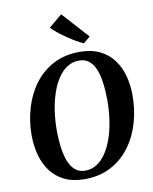

<svg xmlns="http://www.w3.org/2000/svg" viewBox="-105 -1074 924 1161"><g transform="rotate(-10 357.0 -493.0)"><path d="M320 10.5Q248 10.5 196.5 -14.8Q145 -40 112.5 -83.8Q80 -127.5 64.8 -184.5Q49.5 -241.5 49 -305Q49 -392.5 72.8 -472.8Q96.5 -553 143.5 -616.2Q190.5 -679.5 260.2 -716.2Q330 -753 421.5 -753Q494 -753 545.5 -727.8Q597 -702.5 629.2 -658.8Q661.5 -615 676.8 -558.8Q692 -502.5 692 -440.5Q692.5 -352.5 669 -271.2Q645.5 -190 598.5 -126.8Q551.5 -63.5 481.8 -26.5Q412 10.5 320 10.5ZM332 -39.5Q371.5 -39.5 404 -60.5Q436.5 -81.5 461.2 -119.2Q486 -157 503 -207Q520 -257 528.5 -316Q537 -375 537 -438Q536.5 -498.5 529.5 -547.2Q522.5 -596 507.8 -630.5Q493 -665 468.8 -683.5Q444.5 -702 409 -702Q370 -702 337.2 -681.2Q304.5 -660.5 279.8 -623.2Q255 -586 238 -536Q221 -486 212.5 -428Q204 -370 204 -307.5Q204.5 -246 211.8 -196.5Q219 -147 234.2 -112Q249.5 -77 273.8 -58.2Q298 -39.5 332 -39.5ZM457.5 -799.5Q438 -807.5 412.2 -822.2Q386.5 -837 359.8 -855.5Q333 -874 309.2 -893Q285.5 -912 270.5 -928L352 -996L498.5 -834Z"/></g></svg>

Font: Merriweather 48pt
Style: Bold Italic
Weight: 700
Italic angle: -7.8°
Version: Version 2.101